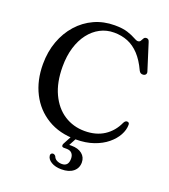

<svg xmlns="http://www.w3.org/2000/svg" viewBox="-165 -833 1026 1169"><g transform="rotate(20 348.5 -248.0)"><path d="M661.5 -175.5Q661.5 -142.5 643 -108.5Q624.5 -74.5 589.5 -45.8Q554.5 -17 504 0.5Q453.5 18 389.5 18Q283 18 205.8 -28.8Q128.5 -75.5 86.8 -157.5Q45 -239.5 45 -345.5Q45 -426 69.8 -493.5Q94.5 -561 139.2 -611.2Q184 -661.5 244.2 -689Q304.5 -716.5 376 -716.5Q428 -716.5 460.5 -705.8Q493 -695 511.5 -684.2Q530 -673.5 539.5 -673.5Q551.5 -673.5 556.5 -682.5Q561.5 -691.5 566.8 -700.5Q572 -709.5 584 -709.5Q591.5 -709.5 596.5 -705Q601.5 -700.5 604.5 -689.5L658 -520Q661.5 -509.5 656.8 -502Q652 -494.5 641.5 -493Q632 -491.5 624.5 -495.5Q617 -499.5 612.5 -509Q585 -568.5 551.2 -604.5Q517.5 -640.5 477 -657Q436.5 -673.5 387.5 -673.5Q339 -673.5 298 -652Q257 -630.5 226.5 -590.8Q196 -551 179.2 -495.8Q162.5 -440.5 162.5 -372Q162.5 -269.5 196.5 -197Q230.5 -124.5 289.2 -86.5Q348 -48.5 422 -48.5Q495.5 -48.5 547.5 -82.2Q599.5 -116 626.5 -176Q631.5 -185.5 637 -189Q642.5 -192.5 649.5 -191.5Q655.5 -190.5 658.5 -186.8Q661.5 -183 661.5 -175.5ZM367.5 -6H400.5L359.5 71L339.5 65Q347.5 64 356.2 63.2Q365 62.5 377 62.5Q422 62.5 447.2 83Q472.5 103.5 472.5 137.5Q472.5 174.5 445 196.8Q417.5 219 369.5 219Q329 219 302.8 203Q276.5 187 274.5 163.5Q274 156 278.2 151.5Q282.5 147 288.5 146.5Q294.5 146 299.2 149Q304 152 307 156Q313.5 173 328.2 180.2Q343 187.5 360.5 187.5Q403 187.5 403 138Q403 116 391.2 103.2Q379.5 90.5 356.5 90.5H339.5Q329 90.5 326.2 84Q323.5 77.5 327.5 69Z"/></g></svg>

Font: Fraunces 10pt
Style: Regular
Weight: 400
Version: Version 1.000;[b76b70a41]